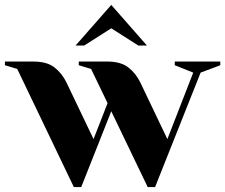

<svg xmlns="http://www.w3.org/2000/svg" viewBox="-40 -750 915 780"><path d="M0 0ZM30 -470 -20 -485V-500H95Q151 -500 181.5 -476Q212 -452 230 -415L340 -185L397 -331L330 -470L280 -485V-500H395Q451 -500 481.5 -476Q512 -452 530 -415L640 -185L745 -455L670 -485V-500H855V-485L775 -455L590 10H560L412 -298L290 10H260ZM412 -730 557 -565H522L412 -635L302 -565H267Z"/></svg>

Font: Yeseva One
Style: Regular
Weight: 400
Designer: Jovanny Lemonad
Foundry: Jovanny Lemonad
Version: Version 2.001; ttfautohint (v0.91) -l 8 -r 50 -G 200 -x 0 -w